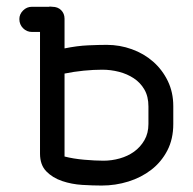

<svg xmlns="http://www.w3.org/2000/svg" viewBox="-20 -575 597 595"><path d="M517 -191Q517 -144 498.5 -108.5Q480 -73 449 -49Q418 -25 378 -12.5Q338 0 295 0Q268 0 235 -2Q202 -4 172.5 -14Q143 -24 123.5 -44Q104 -64 104 -99V-476H79Q63 -476 51.5 -487.5Q40 -499 40 -516Q40 -531 51.5 -542.5Q63 -554 79 -554H132Q134 -555 136.5 -554.5Q139 -554 142 -554Q159 -554 169.5 -543.5Q180 -533 180 -517V-425Q219 -433 253 -434.5Q287 -436 311 -436Q351 -436 388.5 -422.5Q426 -409 454.5 -384Q483 -359 500 -324Q517 -289 517 -246ZM440 -245Q440 -276 427.5 -297.5Q415 -319 394.5 -332.5Q374 -346 348.5 -352.5Q323 -359 297 -359Q270 -359 239.5 -356Q209 -353 180 -347V-90Q207 -83 241 -80Q275 -77 301 -77Q326 -77 351 -84Q376 -91 395.5 -105Q415 -119 427.5 -140.5Q440 -162 440 -191Z"/></svg>

Font: VDS Compensated
Style: Light
Weight: 300
Designer: artmaker
Foundry: artmaker
Version: Version 1.000 2012 initial release